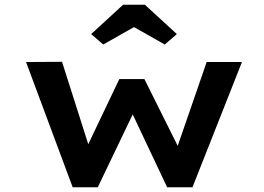

<svg xmlns="http://www.w3.org/2000/svg" viewBox="-20 -791 1117 811"><path d="M287 0 90 -529 242 -530 362 -153 340 -155 484 -457H590L741 -154L723 -153L853 -529H1002L793 0H686L506 -381L579 -388L393 0ZM416 -603 365 -647 500 -771H592L727 -647L676 -603L531 -685H561Z"/></svg>

Font: Lexend Zetta SemiBold
Style: Regular
Weight: 600
Designer: Bonnie Shaver-Troup, Thomas Jockin
Foundry: Lexend
Version: Version 1.007